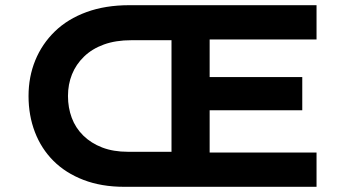

<svg xmlns="http://www.w3.org/2000/svg" viewBox="-20 -720 1351 740"><path d="M459 0Q371 0 302 -26.5Q233 -53 186 -100Q139 -147 114.5 -211Q90 -275 90 -350Q90 -424 116 -487.5Q142 -551 191.5 -599Q241 -647 313.5 -673.5Q386 -700 479 -700H1200V-568H788V-423H1145V-295H788V-132H1200V0ZM242 -350Q242 -305 256.5 -266Q271 -227 301 -197.5Q331 -168 374 -151.5Q417 -135 473 -135H641V-565H486Q426 -565 380.5 -548.5Q335 -532 304 -502Q273 -472 257.5 -433.5Q242 -395 242 -350Z"/></svg>

Font: Lexend Giga SemiBold
Style: Regular
Weight: 600
Designer: Bonnie Shaver-Troup, Thomas Jockin
Foundry: Lexend
Version: Version 1.007